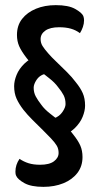

<svg xmlns="http://www.w3.org/2000/svg" viewBox="-20 -723 388 747"><path d="M213 -191 191 -263Q211 -270 223 -287.5Q235 -305 235 -318Q235 -338 227.5 -352.5Q220 -367 206 -384Q193 -402 171 -419Q149 -436 124.5 -455.5Q100 -475 83 -498Q63 -524 54.5 -543.5Q46 -563 46 -587Q46 -624 66 -649.5Q86 -675 120 -689Q154 -703 197 -703Q246 -703 272 -688.5Q298 -674 304 -661Q307 -653 307 -644Q307 -631 302.5 -618Q298 -605 291 -594Q275 -606 255.5 -611.5Q236 -617 210 -617Q175 -617 156.5 -604Q138 -591 138 -571Q138 -556 145.5 -544Q153 -532 168 -515Q180 -501 199.5 -482.5Q219 -464 240 -443Q261 -422 275 -403Q293 -381 302 -360.5Q311 -340 311 -312Q311 -292 301.5 -268.5Q292 -245 270.5 -224Q249 -203 213 -191ZM149 4Q101 4 75 -10.5Q49 -25 43 -39Q41 -43 40.5 -47.5Q40 -52 40 -55Q40 -82 56 -105Q72 -94 91 -88Q110 -82 136 -82Q172 -82 190 -95.5Q208 -109 208 -128Q208 -144 201 -156Q194 -168 178 -185Q166 -198 146.5 -217Q127 -236 106.5 -256.5Q86 -277 71 -296Q54 -318 44.5 -339Q35 -360 35 -388Q35 -408 44.5 -431.5Q54 -455 75 -475.5Q96 -496 131 -508L153 -435Q133 -429 122 -412Q111 -395 111 -382Q111 -363 119 -348Q127 -333 141 -315Q153 -298 175.5 -280.5Q198 -263 222 -244Q246 -225 264 -201Q284 -176 292.5 -156.5Q301 -137 301 -112Q301 -76 281 -50Q261 -24 226.5 -10Q192 4 149 4Z"/></svg>

Font: Yanone Kaffeesatz
Style: Regular
Weight: 400
Designer: Yanone (Cyrillic: Daniel Pouzeot, Huerta Tipografica, and Cyreal)
Foundry: Yanone
Version: Version 2.003